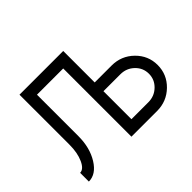

<svg xmlns="http://www.w3.org/2000/svg" viewBox="-132 -887 1137 1137"><g transform="rotate(-45 437.0 -318.0)"><path d="M629.9 -73.2Q680.7 -73.2 716.3 -107.4Q752 -141.6 752 -190.4Q752 -239.3 716.3 -273.4Q680.7 -307.6 629.9 -307.6H488.3V-73.2ZM48.8 9.8V-63.5Q79.1 -63.5 100.6 -110.6Q122.1 -157.7 122.1 -224.6V-644.5H488.3V-380.9H629.9Q710.9 -380.9 768.1 -325Q825.2 -269 825.2 -190.4Q825.2 -111.3 768.1 -55.7Q710.9 0 629.9 0H415V-571.3H195.3V-224.6Q195.3 -127.4 152.6 -58.8Q109.9 9.8 48.8 9.8Z"/></g></svg>

Font: Catrinity
Style: Regular
Weight: 400
Designer: Alexander Lange
Foundry: High-Logic / Made with FontCreator
Version: Version 2.090;May 20, 2024;FontCreator 15.0.0.2974 64-bit